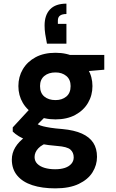

<svg xmlns="http://www.w3.org/2000/svg" viewBox="-20 -803 640 1055"><path d="M284 232Q211 232 157.5 214.5Q104 197 74.5 161.5Q45 126 45 74Q45 38 64 6.5Q83 -25 118.5 -50.5Q154 -76 206 -94L256 -24Q211 -10 190.5 12Q170 34 170 60Q170 82 185 97Q200 112 225.5 119.5Q251 127 283 127Q314 127 336.5 119.5Q359 112 372 97Q385 82 385 62Q385 35 367 19Q349 3 294 -1Q244 -5 204.5 -12.5Q165 -20 135 -30.5Q105 -41 84 -54Q63 -67 50 -80V-103L158 -220L256 -189L128 -61L170 -130Q180 -124 190.5 -118.5Q201 -113 217 -109Q233 -105 258 -101Q283 -97 322 -94Q388 -88 430 -69Q472 -50 492.5 -18.5Q513 13 513 59Q513 104 488.5 143.5Q464 183 413 207.5Q362 232 284 232ZM285 -147Q221 -147 175.5 -171.5Q130 -196 105.5 -237.5Q81 -279 81 -330Q81 -381 105.5 -422.5Q130 -464 175.5 -488.5Q221 -513 285 -513Q348 -513 393.5 -488.5Q439 -464 463.5 -422.5Q488 -381 488 -330Q488 -279 463.5 -237.5Q439 -196 393.5 -171.5Q348 -147 285 -147ZM285 -253Q321 -253 344.5 -272.5Q368 -292 368 -330Q368 -366 344.5 -385.5Q321 -405 285 -405Q247 -405 223.5 -385.5Q200 -366 200 -330Q200 -292 223.5 -272.5Q247 -253 285 -253ZM367 -404 345 -501H553V-420ZM345 -783V-726Q322 -726 310 -717.5Q298 -709 298 -690V-672H345V-563H238Q232 -593 228.5 -616Q225 -639 225 -663Q225 -720 255 -751.5Q285 -783 345 -783Z"/></svg>

Font: DM Sans 17pt ExtraBold
Style: Regular
Weight: 800
Version: Version 4.004;gftools[0.9.30]